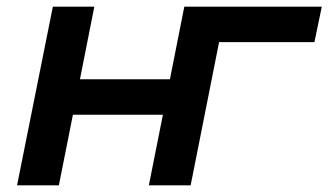

<svg xmlns="http://www.w3.org/2000/svg" viewBox="-20 -554 982 574"><path d="M31 0 138 -534H262L219 -317H488L531 -534H656L550 0H425L467 -211H198L156 0ZM425 0 532 -534H942L920 -428H634L550 0Z"/></svg>

Font: Montserrat SemiBold
Style: Italic
Weight: 600
Italic angle: -11.3°
Designer: Julieta Ulanovsky
Foundry: Julieta Ulanovsky
Version: Version 9.000; ttfautohint (v1.8.4.7-5d5b)